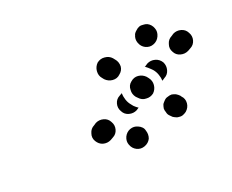

<svg xmlns="http://www.w3.org/2000/svg" viewBox="-61 -642 571 472"><g transform="rotate(-20 225.0 -406.0)"><path d="M227 -267Q237 -262 248 -266Q259 -270 264 -280Q266 -285 266 -291Q266 -296 264 -302Q263 -307 259 -311Q255 -315 250 -317Q240 -322 229 -318Q219 -314 214 -304Q209 -293 213 -283Q217 -272 227 -267ZM352 -305Q358 -304 363 -306Q368 -308 372 -311Q381 -319 382 -330Q383 -342 375 -350L373 -353Q369 -357 364 -360Q359 -362 354 -363Q348 -363 343 -361Q338 -360 334 -356Q330 -352 327 -348Q325 -343 324 -337Q324 -332 326 -327Q327 -321 331 -317L334 -314Q337 -310 342 -308Q347 -305 352 -305ZM138 -320Q144 -310 154 -307Q165 -304 175 -309L182 -313Q192 -318 195 -329Q198 -340 192 -350Q187 -360 176 -363Q165 -366 155 -361L149 -357Q139 -352 136 -341Q132 -330 138 -320ZM256 -369 252 -374Q246 -381 243 -390Q240 -399 240 -408Q240 -408 240 -408Q240 -408 240 -408L233 -404Q223 -399 220 -388Q217 -377 223 -367Q228 -357 239 -354Q250 -351 260 -356L266 -360Q266 -360 267 -360Q267 -360 267 -360Q261 -364 256 -369ZM312 -381Q320 -389 321 -400Q322 -411 315 -420L311 -425Q303 -433 292 -434Q281 -435 272 -427Q263 -420 263 -408Q262 -397 269 -388L273 -384Q281 -375 292 -375Q303 -374 312 -381ZM328 -439 332 -435Q338 -428 341 -419Q344 -411 344 -403Q344 -403 344 -403Q344 -403 345 -403L351 -407Q361 -412 364 -423Q367 -434 362 -444Q356 -454 345 -457Q334 -460 324 -455L318 -451Q317 -451 317 -450Q316 -450 315 -450Q322 -445 328 -439ZM250 -453Q259 -460 260 -471Q260 -483 253 -491L249 -496Q242 -504 230 -505Q219 -506 210 -499Q202 -491 201 -480Q200 -468 207 -460L211 -455Q219 -447 230 -446Q242 -445 250 -453ZM392 -461Q397 -451 408 -448Q419 -445 429 -450L436 -454Q446 -459 449 -470Q452 -481 446 -491Q441 -501 430 -504Q419 -507 409 -502L403 -498Q393 -493 390 -482Q386 -471 392 -461ZM336 -547Q341 -549 347 -548Q352 -548 357 -546Q367 -541 371 -530Q375 -520 370 -509Q365 -498 354 -494Q344 -490 333 -495Q323 -500 319 -511Q315 -522 320 -532V-533Q323 -538 327 -541Q331 -545 336 -547Z"/></g></svg>

Font: FRB American Cursive Guidelines Dotted Ultra
Style: Bold Italic
Weight: 1000
Italic angle: -25°
Version: Version 2.0;Modular Font Editor K font №1